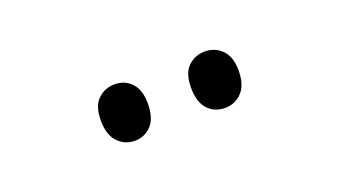

<svg xmlns="http://www.w3.org/2000/svg" viewBox="-27 -830 579 326"><g transform="rotate(-20 262.0 -667.0)"><path d="M137 -668Q137 -694 149.5 -706Q162 -718 180 -718Q198 -718 210 -705.5Q222 -693 222 -668Q222 -642 210 -629Q198 -616 180 -616Q162 -616 149.5 -629Q137 -642 137 -668ZM300 -668Q300 -694 312.5 -706Q325 -718 343 -718Q361 -718 373.5 -705.5Q386 -693 386 -668Q386 -642 373.5 -629Q361 -616 343 -616Q324 -616 312 -629Q300 -642 300 -668Z"/></g></svg>

Font: Noto Sans Lao UI ExtCond
Style: Regular
Weight: 400
Width: 2
Designer: Monotype Design Team
Foundry: Monotype Imaging Inc.
Version: Version 2.000; ttfautohint (v1.8.4.7-5d5b)